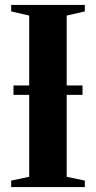

<svg xmlns="http://www.w3.org/2000/svg" viewBox="-20 -763 392 783"><path d="M99 -42V-699.5L25.5 -716.5V-743H326V-716.5L252 -699.5V-42L326 -26.5V0H25.5V-26.5ZM316.5 -414.5V-376H35V-414.5Z"/></svg>

Font: Merriweather 120pt
Style: Bold
Weight: 700
Designer: Eben Sorkin
Foundry: Eben Sorkin
Version: Version 2.100